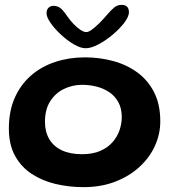

<svg xmlns="http://www.w3.org/2000/svg" viewBox="-20 -743 724 790"><path d="M324 27Q264 27 209 14Q154 1 110.5 -27.5Q67 -56 41.8 -102Q16.5 -148 16.5 -214Q16.5 -286.5 41 -341.2Q65.5 -396 108.5 -433Q151.5 -470 208.2 -488.5Q265 -507 329.5 -507Q389.5 -507 445.2 -492Q501 -477 544.8 -445.2Q588.5 -413.5 614 -363.5Q639.5 -313.5 639.5 -244Q639.5 -190.5 617 -141.8Q594.5 -93 552.5 -55Q510.5 -17 452.8 5Q395 27 324 27ZM317.5 -108.5Q361.5 -108.5 392.8 -122.2Q424 -136 443.5 -158.5Q463 -181 472 -207.8Q481 -234.5 481 -261Q481 -297 467 -322.5Q453 -348 429.5 -363.8Q406 -379.5 377 -386.8Q348 -394 318 -394Q278.5 -394 243.5 -377.2Q208.5 -360.5 186.8 -326.8Q165 -293 165 -242Q165 -200.5 182.8 -170.5Q200.5 -140.5 234.5 -124.5Q268.5 -108.5 317.5 -108.5ZM332.5 -544.5Q311.5 -544.5 284 -560.5Q256.5 -576.5 230.8 -600.5Q205 -624.5 188.2 -648.5Q171.5 -672.5 171.5 -688.5Q171.5 -703 179.5 -711Q187.5 -719 200 -719Q219 -719 231.5 -707.2Q244 -695.5 259.5 -672.5Q269.5 -658 283.2 -643.8Q297 -629.5 311 -620.2Q325 -611 335 -611Q344.5 -611 359 -621.8Q373.5 -632.5 389.5 -648.5Q405.5 -664.5 418.5 -680Q437 -701.5 450 -712.2Q463 -723 480 -723Q510.5 -723 510.5 -692.5Q510.5 -675 491.8 -650Q473 -625 444.5 -601Q416 -577 385.8 -560.8Q355.5 -544.5 332.5 -544.5Z"/></svg>

Font: Gluten Medium
Style: Regular
Weight: 500
Designer: Tyler Finck
Foundry: Etcetera Type Company
Version: Version 1.300